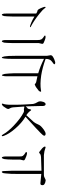

<svg xmlns="http://www.w3.org/2000/svg" viewBox="732 -1611 635 2139"><g transform="rotate(90 1049.5 -541.5)"><path d="M61 -732Q64 -732 66 -730Q67 -729 69 -726Q70 -725 71.5 -723Q73 -721 75.5 -718Q78 -715 80 -713Q86 -705 91 -700Q96 -695 106 -687Q125 -670 134 -663Q140 -658 154 -647.5Q168 -637 174 -632Q202 -612 216 -603Q228 -595 247 -584Q266 -573 270 -571Q286 -565 282 -559Q280 -556 265 -560Q255 -563 235 -571Q217 -579 207 -584Q205 -585 202.5 -586.5Q200 -588 197 -589Q194 -590 193 -591L183 -597L164 -608V-363Q162 -288 159 -269Q155 -249 144 -244Q135 -247 132 -267Q132 -268 131.5 -277.5Q131 -287 131 -295V-352V-452V-471V-627Q129 -628 120 -634Q109 -640 95 -643Q90 -645 82 -657Q73 -672 64 -696Q56 -716 56 -725Q57 -732 61 -732Z M460 -368Q458 -290 455 -270Q450 -248 439 -244Q430 -247 427 -268Q427 -269 426.5 -278.5Q426 -288 426 -297V-356V-644Q427 -670 418 -686Q408 -701 388 -713Q376 -718 376 -725Q376 -731 392 -732Q410 -730 425 -724Q438 -720 456 -711Q471 -704 468 -691L460 -656Z M679 -839Q690 -839 694 -834Q701 -826 682 -815Q652 -795 644 -776Q636 -759 636 -733V-732Q733 -697 820 -683Q917 -669 983 -680Q998 -686 1001 -678Q1005 -671 989 -654Q983 -648 966 -637Q964 -636 961 -633Q958 -630 956 -629Q946 -623 940 -619Q919 -607 915 -614Q911 -621 895 -627L830 -641V-383V-314Q830 -304 829.5 -292Q829 -280 829 -278Q826 -246 818 -245Q809 -248 803 -278Q801 -291 799 -322Q796 -376 796 -384V-650Q788 -652 773.5 -657Q759 -662 755 -663Q750 -665 715 -678Q691 -688 678 -694Q652 -706 636 -714V-380Q636 -303 632 -273Q629 -247 623 -244Q612 -247 608 -276Q602 -309 602 -392V-745Q596 -787 595 -789Q597 -805 612 -813Q623 -821 642 -829Q652 -833 672 -839ZM595 -789V-785V-787Z M1473 -732Q1484 -732 1490 -725Q1496 -714 1481 -697Q1472 -686 1457 -672Q1450 -666 1433.5 -650Q1417 -634 1409 -626L1280 -508Q1351 -466 1414 -392Q1470 -328 1493 -268Q1501 -250 1494 -245Q1487 -240 1478 -257Q1459 -291 1438 -315Q1411 -348 1382 -375Q1298 -455 1231 -488Q1225 -491 1218.5 -491.5Q1212 -492 1205 -491Q1198 -490 1196 -490Q1193 -490 1181 -493.5Q1169 -497 1167 -493L1176 -368Q1178 -346 1190 -328Q1197 -317 1191 -302Q1188 -296 1174 -275Q1167 -263 1157 -253Q1139 -240 1135 -247Q1132 -251 1140 -270Q1150 -309 1147 -401Q1147 -412 1146 -450Q1145 -488 1144 -499Q1143 -507 1141.5 -544Q1140 -581 1138 -594Q1137 -600 1131 -617Q1121 -638 1118 -642Q1106 -660 1110 -685Q1114 -712 1125 -725Q1132 -733 1145 -732Q1156 -728 1159 -715L1161 -701V-674L1165 -511L1174 -520L1183 -529Q1185 -530 1187.5 -532Q1190 -534 1191 -535Q1192 -536 1195.5 -552Q1199 -568 1201 -570Q1205 -573 1210 -568.5Q1215 -564 1219 -557Q1223 -550 1225 -549L1242 -533L1263 -517L1339 -600Q1352 -615 1370 -656Q1379 -679 1426 -713Q1452 -731 1468 -732Z M1988 -733Q1989 -733 1990.5 -732.5Q1992 -732 1993 -732Q2011 -731 2028 -721Q2047 -711 2042 -689Q2041 -674 2022 -674Q2005 -674 1970 -679Q1935 -684 1918 -684V-586Q1918 -555 1918 -469.5Q1918 -384 1917 -353Q1912 -274 1909 -262Q1904 -245 1895 -244Q1888 -245 1886 -259Q1885 -270 1882 -360Q1882 -405 1882 -461Q1882 -517 1882 -585Q1882 -653 1882 -686H1881Q1875 -686 1864 -685.5Q1853 -685 1848 -685Q1744 -682 1731 -681Q1701 -679 1689 -666Q1685 -656 1671 -663Q1663 -668 1631 -695Q1613 -713 1613 -723Q1612 -727 1616 -730Q1620 -733 1625 -731Q1664 -716 1708 -713H1923Q1943 -711 1960 -721Q1982 -733 1988 -733ZM1690 -525Q1704 -523 1723 -516Q1733 -513 1753 -503Q1769 -495 1766 -483L1758 -449V-368Q1757 -297 1752 -270Q1747 -248 1736 -244Q1727 -247 1724 -268Q1724 -269 1723.5 -278.5Q1723 -288 1723 -297V-356V-437Q1725 -465 1716 -479Q1707 -492 1686 -505Q1673 -510 1673 -517Q1673 -523 1690 -525Z"/></g></svg>

Font: Kimchi
Style: Regular
Weight: 400
Version: Version 1.1